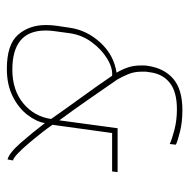

<svg xmlns="http://www.w3.org/2000/svg" viewBox="-16 -530 552 560"><g transform="rotate(90 260.0 -250.0)"><path d="M181 6Q110 6 81.5 -26.5Q53 -59 53 -108Q53 -115 53.5 -123Q54 -131 55 -138L61 -178Q68 -227 104 -266.5Q140 -306 192 -314Q182 -331 176.5 -347.5Q171 -364 171 -384Q171 -389 171 -394.5Q171 -400 172 -405Q179 -453 210 -479.5Q241 -506 301 -506Q336 -506 364 -499Q392 -492 402 -487L400 -469Q388 -475 359.5 -482.5Q331 -490 299 -490Q248 -490 222 -469.5Q196 -449 191 -413L190 -406Q189 -402 189 -397.5Q189 -393 189 -388Q189 -365 196.5 -347.5Q204 -330 212 -316Q241 -274 270.5 -231.5Q300 -189 331 -147L354 -317H482L480 -301H368L344 -127Q352 -115 366.5 -96.5Q381 -78 397 -59Q413 -40 427 -26.5Q441 -13 448 -12L445 4Q426 -1 397 -34Q368 -67 339 -105Q335 -80 315 -54Q295 -28 261 -11Q227 6 181 6ZM183 -10Q243 -10 281.5 -42Q320 -74 327 -123Q295 -169 262.5 -213.5Q230 -258 201 -301Q178 -303 151 -286.5Q124 -270 103 -241.5Q82 -213 77 -178L71 -134Q70 -127 69.5 -120.5Q69 -114 69 -107Q69 -10 183 -10Z"/></g></svg>

Font: Alumni Sans Pinstripe
Style: Italic
Weight: 400
Italic angle: -8°
Designer: Robert E. Leuschke
Foundry: Robert E. Leuschke
Version: Version 1.010; ttfautohint (v1.8.4.7-5d5b)